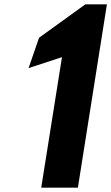

<svg xmlns="http://www.w3.org/2000/svg" viewBox="-20 -860 510 880"><path d="M111 -548 264 -598 169 0H337L470 -840H371L159 -687Z"/></svg>

Font: Rabbid Highway Sign IV
Style: BdObl
Weight: 400
Foundry: Cannot Into Space Fonts
Version: Version 0.277